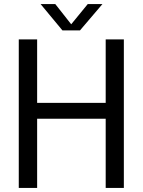

<svg xmlns="http://www.w3.org/2000/svg" viewBox="-20 -921 700 941"><path d="M72 -728H162V-417H498V-728H587V0H498V-339H162V0H72ZM286 -772 179 -901H251L329 -802L410 -901H482L372 -772Z"/></svg>

Font: Murecho
Style: Regular
Weight: 400
Designer: Neil Summerour
Foundry: Positype
Version: Version 1.010; ttfautohint (v1.8.3)